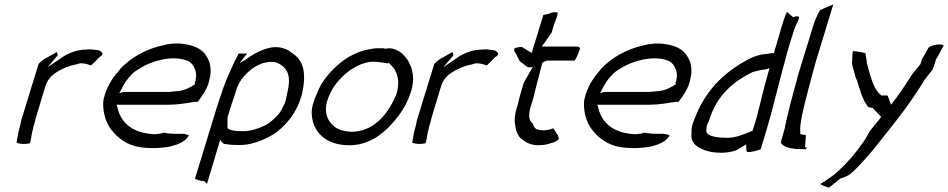

<svg xmlns="http://www.w3.org/2000/svg" viewBox="-20 -679 4301 871"><path d="M76 -132C74 -124 73 -114 70 -104C62 -79 60 -57 55 -32C70 -25 93 -24 115 -29C121 -43 122 -59 125 -76L130 -95C130 -96 131 -101 131 -102L137 -122C140 -136 145 -152 149 -166L186 -288C197 -323 220 -342 242 -355C267 -369 293 -381 326 -387L344 -392H345C365 -392 380 -387 393 -382C399 -387 403 -392 411 -399L432 -421C438 -423 439 -425 445 -431C446 -436 441 -448 422 -452H417C403 -454 387 -457 372 -454H371C330 -454 290 -438 260 -418L259 -417C257 -416 257 -415 249 -410L196 -374L242 -428C241 -432 239 -438 238 -443L197 -420C182 -414 166 -401 155 -389L84 -158C81 -149 78 -141 76 -132ZM135 -116Z M457 -254C452 -239 449 -226 448 -213C447 -167 460 -124 483 -93C513 -53 556 -20 617 -11C662 -5 710 -6 755 -15C789 -24 822 -37 837 -65C830 -68 819 -72 807 -72H778C757 -72 739 -74 721 -77C710 -72 694 -71 681 -70V-69V-70C580 -75 527 -122 512 -195L509 -204H747C787 -204 826 -211 863 -217H877C895 -240 920 -275 928 -309L934 -336C936 -347 936 -356 935 -366V-367C934 -393 925 -412 913 -430C894 -457 861 -473 816 -479C787 -484 748 -482 723 -474H722C660 -461 598 -432 550 -390C541 -383 533 -375 525 -366V-365C496 -333 472 -298 457 -254ZM521 -256 527 -267C542 -300 558 -322 581 -345C592 -356 604 -362 616 -370C669 -403 761 -429 826 -405C848 -398 859 -380 865 -363C871 -349 871 -332 867 -316H868C866 -311 865 -308 863 -303L865 -297C842 -282 820 -270 790 -266L767 -264C759 -263 751 -262 744 -262H550C544 -262 538 -262 532 -260ZM767 -264ZM928 -306V-307Z M865 130C864 132 865 134 868 134H870C882 140 895 142 903 142H905L919 155L979 -45L987 -34C990 -29 997 -25 1005 -25H1006C1023 -22 1044 -21 1065 -21C1091 -21 1116 -25 1140 -33C1176 -45 1209 -60 1238 -82C1283 -119 1324 -167 1346 -238L1348 -246C1348 -249 1351 -254 1351 -257V-258C1371 -349 1356 -408 1304 -439C1287 -453 1266 -463 1238 -465C1197 -468 1150 -445 1118 -425C1109 -419 1102 -413 1093 -408L1066 -392L1101 -436H1063C1044 -404 1030 -367 1012 -329C1003 -306 993 -283 986 -259C977 -234 970 -213 962 -187ZM1010 -325ZM1012 -146 1022 -179C1029 -202 1035 -220 1043 -242L1055 -280C1057 -287 1061 -294 1064 -300V-301C1090 -347 1146 -396 1205 -398C1221 -399 1233 -397 1242 -392C1276 -375 1298 -346 1289 -287L1285 -266C1281 -247 1278 -228 1271 -208L1270 -207C1264 -194 1254 -174 1246 -164C1228 -143 1204 -120 1178 -108C1149 -95 1118 -84 1084 -84C1061 -84 1041 -84 1024 -91C1018 -92 1014 -95 1012 -98ZM1116 -419Z M1419 -257C1405 -229 1393 -192 1394 -165C1397 -80 1458 -20 1565 -20C1646 -20 1711 -64 1760 -120C1794 -157 1822 -200 1839 -248C1866 -316 1852 -369 1831 -404C1826 -414 1818 -420 1810 -430C1795 -446 1762 -468 1726 -457L1724 -460H1688C1678 -460 1667 -458 1654 -455H1653C1607 -447 1559 -423 1523 -393C1479 -357 1439 -310 1419 -258ZM1463 -217C1471 -244 1483 -268 1497 -289C1527 -330 1567 -367 1615 -386V-387H1616C1631 -392 1650 -399 1669 -399C1693 -399 1715 -396 1737 -391C1739 -391 1742 -393 1744 -394C1753 -381 1767 -375 1774 -356C1787 -332 1792 -297 1779 -254L1775 -242H1774C1736 -155 1672 -81 1572 -81C1541 -83 1512 -91 1494 -107C1466 -131 1450 -167 1463 -217Z M1871 -132C1869 -124 1868 -114 1865 -104C1857 -79 1855 -57 1850 -32C1865 -25 1888 -24 1910 -29C1916 -43 1917 -59 1920 -76L1925 -95C1925 -96 1926 -101 1926 -102L1932 -122C1935 -136 1940 -152 1944 -166L1981 -288C1992 -323 2015 -342 2037 -355C2062 -369 2088 -381 2121 -387L2139 -392H2140C2160 -392 2175 -387 2188 -382C2194 -387 2198 -392 2206 -399L2227 -421C2233 -423 2234 -425 2240 -431C2241 -436 2236 -448 2217 -452H2212C2198 -454 2182 -457 2167 -454H2166C2125 -454 2085 -438 2055 -418L2054 -417C2052 -416 2052 -415 2044 -410L1991 -374L2037 -428C2036 -432 2034 -438 2033 -443L1992 -420C1977 -414 1961 -401 1950 -389L1879 -158C1876 -149 1873 -141 1871 -132ZM1930 -116Z M2313 -459C2312 -452 2313 -445 2316 -442H2317L2338 -401L2374 -374H2397C2382 -351 2372 -330 2357 -306C2350 -283 2343 -261 2337 -238C2332 -221 2331 -207 2324 -189C2316 -162 2313 -138 2316 -118C2320 -87 2327 -62 2349 -46H2350C2370 -28 2402 -15 2450 -22C2475 -27 2504 -35 2515 -48C2514 -58 2510 -70 2504 -75V-76L2490 -97C2465 -87 2437 -84 2412 -94L2411 -95C2402 -102 2399 -110 2396 -120C2378 -132 2378 -157 2385 -187L2388 -197C2393 -210 2396 -224 2400 -237L2415 -297V-298C2425 -330 2430 -359 2440 -392L2441 -395L2460 -404H2587C2597 -420 2605 -439 2612 -461C2609 -464 2604 -468 2596 -468H2438L2482 -530L2493 -567L2507 -604C2509 -610 2509 -615 2510 -622C2498 -625 2481 -624 2472 -617L2445 -611L2392 -439L2347 -466C2335 -466 2324 -464 2313 -459ZM2321 -183H2322ZM2399 -231ZM2448 -15Z M2638 -254C2633 -239 2630 -226 2629 -213C2628 -167 2641 -124 2664 -93C2694 -53 2737 -20 2798 -11C2843 -5 2891 -6 2936 -15C2970 -24 3003 -37 3018 -65C3011 -68 3000 -72 2988 -72H2959C2938 -72 2920 -74 2902 -77C2891 -72 2875 -71 2862 -70V-69V-70C2761 -75 2708 -122 2693 -195L2690 -204H2928C2968 -204 3007 -211 3044 -217H3058C3076 -240 3101 -275 3109 -309L3115 -336C3117 -347 3117 -356 3116 -366V-367C3115 -393 3106 -412 3094 -430C3075 -457 3042 -473 2997 -479C2968 -484 2929 -482 2904 -474H2903C2841 -461 2779 -432 2731 -390C2722 -383 2714 -375 2706 -366V-365C2677 -333 2653 -298 2638 -254ZM2702 -256 2708 -267C2723 -300 2739 -322 2762 -345C2773 -356 2785 -362 2797 -370C2850 -403 2942 -429 3007 -405C3029 -398 3040 -380 3046 -363C3052 -349 3052 -332 3048 -316H3049C3047 -311 3046 -308 3044 -303L3046 -297C3023 -282 3001 -270 2971 -266L2948 -264C2940 -263 2932 -262 2925 -262H2731C2725 -262 2719 -262 2713 -260ZM2948 -264ZM3109 -306V-307Z M3118 -99C3117 -90 3117 -82 3117 -74C3113 -46 3127 -24 3146 -13C3172 4 3206 14 3252 14C3271 14 3296 11 3317 4C3324 0 3336 -6 3342 -10L3365 -24L3366 6C3366 6 3369 8 3371 11C3390 11 3414 5 3431 -2L3458 -92C3481 -168 3498 -242 3518 -317L3527 -351C3539 -394 3551 -443 3565 -488L3582 -542C3585 -553 3589 -560 3593 -569V-570C3600 -583 3607 -596 3604 -603C3594 -608 3588 -604 3578 -601L3550 -625C3539 -603 3532 -578 3523 -549C3519 -533 3514 -516 3509 -500C3507 -492 3503 -483 3502 -476C3498 -463 3493 -449 3492 -438H3485C3482 -438 3481 -437 3475 -437C3470 -436 3462 -435 3456 -434H3455C3411 -431 3380 -413 3343 -392C3261 -343 3184 -269 3139 -160C3130 -138 3120 -116 3118 -99ZM3186 -105C3188 -116 3195 -127 3197 -133C3232 -249 3309 -310 3394 -352H3395C3413 -358 3440 -363 3458 -365L3459 -366H3461L3471 -370L3463 -342C3453 -304 3443 -270 3434 -233H3435C3430 -218 3424 -188 3419 -172C3416 -158 3412 -143 3407 -127L3394 -86C3365 -74 3318 -52 3275 -54C3259 -54 3241 -55 3229 -57C3215 -61 3184 -64 3184 -87V-88C3185 -94 3185 -100 3186 -105ZM3272 -47ZM3344 -16ZM3522 -548V-549H3523ZM3462 -342H3463ZM3400 -108H3401Z M3604 -350C3601 -341 3598 -330 3596 -321V-320C3585 -281 3574 -241 3564 -202C3557 -168 3545 -130 3540 -97L3522 -33C3530 -14 3559 -6 3593 -3L3634 -2C3637 -1 3638 -4 3640 -11C3640 -11 3639 -10 3636 -10L3632 -11L3636 -66C3627 -67 3618 -69 3610 -71L3611 -77C3607 -100 3614 -128 3618 -155C3626 -191 3635 -228 3645 -266C3657 -310 3667 -352 3680 -396L3760 -659C3743 -652 3723 -644 3700 -633C3689 -613 3677 -589 3670 -565ZM3593 -3H3594Z M3849 -447C3847 -436 3846 -420 3846 -405L3847 -404L3845 -399C3845 -379 3854 -359 3859 -338V-337C3860 -331 3864 -320 3867 -316C3881 -272 3892 -227 3918 -194C3923 -192 3930 -190 3936 -190H3938L3977 -149L3972 -141C3957 -122 3942 -105 3925 -83C3915 -66 3905 -44 3890 -26C3860 18 3824 58 3786 94C3758 120 3732 137 3701 156C3710 161 3721 168 3740 172C3755 162 3775 144 3793 130H3796C3808 126 3818 122 3829 116C3859 95 3891 58 3919 26C3939 4 3966 -31 3985 -55C4051 -136 4116 -221 4172 -313V-314L4211 -364C4213 -369 4215 -375 4217 -380C4220 -390 4223 -399 4226 -409C4240 -432 4250 -453 4261 -474C4241 -482 4209 -475 4193 -464C4184 -448 4175 -430 4163 -412L4155 -387L4154 -386C4143 -372 4132 -360 4120 -345C4091 -300 4063 -256 4030 -214L4022 -204L4018 -214C4015 -226 4011 -235 4006 -246H3977V-247C3950 -269 3938 -304 3928 -337C3923 -355 3918 -373 3913 -390C3912 -392 3911 -396 3912 -401L3906 -438C3889 -442 3871 -446 3849 -447ZM3913 -390H3914ZM4093 -195V-196Z"/></svg>

Font: SolarCharger
Style: 352
Weight: 300
Designer: Mew Too
Foundry: Cannot Into Space Fonts/KineticPlasma Fonts
Version: Version 1.100